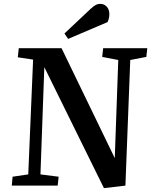

<svg xmlns="http://www.w3.org/2000/svg" viewBox="-20 -959 784 992"><path d="M573 -142 591 -649 508 -665 513 -710H741L736 -665L653 -649L628 0L517 13L209 -612L189 -58L283 -46L278 0H41L45 -46L126 -58L151 -651L72 -663L77 -710H298ZM449 -914Q463 -927 474 -933Q485 -939 499 -939Q518 -939 531.5 -924.5Q545 -910 545 -886Q545 -865 536 -845L332 -758L313 -786Z"/></svg>

Font: Literata 36pt SemiBold
Style: Italic
Weight: 600
Italic angle: -2°
Designer: Latin by Veronika Burian and Jose Scaglione. Greek by Irene Vlachou. Cyrillic by Vera Evstafieva
Foundry: TypeTogether
Version: Version 3.002